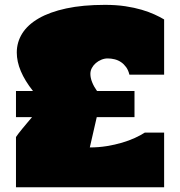

<svg xmlns="http://www.w3.org/2000/svg" viewBox="-20 -790 761 810"><path d="M47.4 -406.2H119.1Q50.8 -492.2 50.8 -568.4Q50.8 -611.8 73.7 -648.7Q96.7 -685.5 143.1 -712.4Q189.5 -739.3 259.3 -754.4Q329.1 -769.5 422.9 -769.5Q470.2 -769.5 508.8 -763.7Q547.4 -757.8 577.9 -748.8Q608.4 -739.7 631.8 -729Q655.3 -718.3 672.4 -708V-475.1H525.9Q521.5 -493.7 512.2 -506.6Q502.9 -519.5 490.7 -527.8Q478.5 -536.1 463.9 -539.8Q449.2 -543.5 434.1 -543.5Q420.9 -543.5 407.7 -538.1Q394.5 -532.7 384.3 -523.9Q374 -515.1 367.7 -503.4Q361.3 -491.7 361.3 -478.5Q361.3 -461.4 368.7 -443.1Q376 -424.8 389.2 -406.2H547.4V-295.9H388.2L358.9 -168Q396 -168 430.4 -173.6Q464.8 -179.2 494.6 -188Q524.4 -196.8 548.8 -208Q573.2 -219.2 590.8 -230.5H672.4V0H47.4V-211.9Q50.8 -217.3 57.9 -226.6Q64.9 -235.8 74.2 -247.1Q83.5 -258.3 94 -270.8Q104.5 -283.2 115.2 -295.9H47.4Z"/></svg>

Font: Holtwood One SC
Style: Regular
Weight: 400
Version: Version 1.000